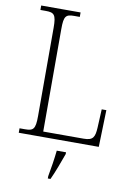

<svg xmlns="http://www.w3.org/2000/svg" viewBox="-100 -777 743 1061"><g transform="rotate(10 271.5 -246.5)"><path d="M43 0H492L498 -207H472L467 -104C464 -50 455 -30 402 -30H175V-606C175 -679 186 -689 234 -689H264V-714H43V-689H72C120 -689 132 -679 132 -605V-109C132 -35 120 -25 73 -25H43ZM245 208V221H260C279 181 304 113 319 71V61H267C262 109 254 159 245 208Z"/></g></svg>

Font: Noto Serif Sinhala SemiCondensed ExtraLight
Style: Regular
Weight: 200
Width: 4
Designer: Jelle Bosma - Monotype Design Team
Foundry: Monotype Imaging Inc.
Version: Version 2.007